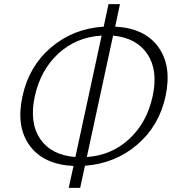

<svg xmlns="http://www.w3.org/2000/svg" viewBox="-20 -791 850 922"><path d="M533 -663Q675 -656 740.5 -565Q806 -474 775 -329Q744 -186 638.5 -96Q533 -6 388 5L365 111H310L333 6Q189 -1 122.5 -92Q56 -183 88 -329Q119 -473 225.5 -563.5Q332 -654 478 -663L501 -771H556ZM147 -328Q120 -202 173 -124Q226 -46 342 -37L468 -620Q347 -613 261 -534.5Q175 -456 147 -328ZM713 -329Q740 -453 688 -531Q636 -609 523 -620L397 -37Q516 -45 601 -124Q686 -203 713 -329Z"/></svg>

Font: EauTestInfant Semilight
Style: Italic
Weight: 300
Italic angle: -12°
Designer: Christian Thalmann (Catharsis Fonts)
Version: Version 0.001;PS 000.001;hotconv 1.0.88;makeotf.lib2.5.64775